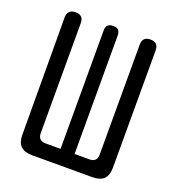

<svg xmlns="http://www.w3.org/2000/svg" viewBox="-134 -846 868 952"><g transform="rotate(20 300.0 -370.0)"><path d="M142 0Q101 0 81.5 -19.5Q62 -39 62 -80L60 -697Q60 -718 71 -729Q82 -740 103 -740Q124 -740 134.5 -729.5Q145 -719 145 -698V-118Q145 -98 155 -88Q165 -78 185 -78H264V-703Q264 -722 273 -731Q282 -740 301 -740Q320 -740 329 -731Q338 -722 338 -703V-78H416Q436 -78 446 -88Q456 -98 456 -118V-698Q456 -719 466.5 -729.5Q477 -740 498 -740Q519 -740 529.5 -729.5Q540 -719 540 -698V-80Q540 -39 520.5 -19.5Q501 0 460 0Z"/></g></svg>

Font: Maple Mono NL
Style: Regular
Weight: 400
Monospace: yes
Designer: subframe7536
Version: Version 7.000